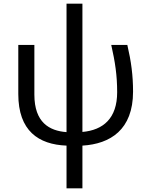

<svg xmlns="http://www.w3.org/2000/svg" viewBox="-20 -779 801 1039"><path d="M340 240H426V9C577 0 700 -77 700 -283C700 -371 690 -446 669 -536H582C603 -443 614 -372 614 -280C614 -139 539 -75 426 -65V-759H340V-64C247 -71 166 -116 166 -267V-536H79V-270C79 -71 188 3 340 9Z"/></svg>

Font: Noto Sans Math
Style: Regular
Weight: 400
Designer: Monotype Design Team, Delve Withrington, Jeff Kellem
Foundry: Monotype Imaging Inc., Delve Fonts LLC
Version: Version 3.000